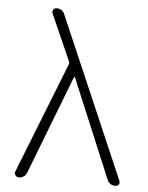

<svg xmlns="http://www.w3.org/2000/svg" viewBox="-52 -773 628 816"><g transform="rotate(5 261.5 -365.0)"><path d="M58 0Q49 0 44 -8Q39 -16 42 -24L228 -495Q232 -503 228 -511L141 -707Q138 -715 142.5 -722.5Q147 -730 156 -730Q182 -730 191 -707L486 -23Q490 -15 485 -7.5Q480 0 471 0Q446 0 436 -23L259 -446H257H256L93 -24Q83 0 58 0Z"/></g></svg>

Font: Rounded Mplus 1c Light
Style: Regular
Weight: 300
Version: Version 1.059.20150529